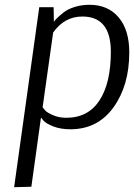

<svg xmlns="http://www.w3.org/2000/svg" viewBox="-20 -530 560 802"><path d="M144 -500H204L205 -439Q210 -446 218.5 -454.5Q227 -463 245 -477.5Q263 -492 292 -501Q321 -510 354 -510Q431 -510 475.5 -457.5Q520 -405 520 -311Q520 -173 454 -81.5Q388 10 274 10Q233 10 202.5 -2Q172 -14 162 -26L152 -38H151L111 250L39 252ZM324 -461Q249 -461 202 -394L158 -82Q163 -75 170.5 -67Q178 -59 202.5 -48.5Q227 -38 257 -38Q348 -38 395.5 -110.5Q443 -183 443 -314Q443 -461 324 -461Z"/></svg>

Font: Arsenal
Style: Italic
Weight: 400
Italic angle: -9.10001°
Designer: Andrij Shevchenko
Foundry: Stairsfor
Version: Version 2.001;PS 002.001;hotconv 1.0.88;makeotf.lib2.5.64775